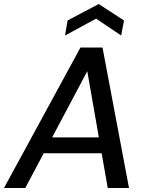

<svg xmlns="http://www.w3.org/2000/svg" viewBox="-37 -937 736 957"><path d="M-17 0 364 -700H474L606 0H500L398 -582L89 0ZM122 -173 163 -252H508L521 -173ZM287 -760 300 -835 455 -917 581 -835 567 -760 442 -844Z"/></svg>

Font: DM Sans 12pt Medium
Style: Italic
Weight: 500
Italic angle: -10°
Version: Version 4.004;gftools[0.9.30]